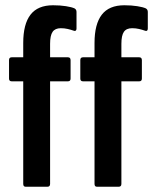

<svg xmlns="http://www.w3.org/2000/svg" viewBox="-20 -709 581 729"><path d="M77.2 0Q68.2 0 68.2 -10.9V-400.2H24.6Q14.3 -400.2 14.3 -410.6V-480.9Q14.3 -491.5 24.6 -491.5H68.2V-545.9Q68.2 -617.4 95.8 -653.2Q123.4 -689 181.4 -689Q208.4 -689 230.6 -685.5Q252.8 -682 263.3 -677Q270.5 -672.6 270.5 -663.8V-600.4Q270.5 -594.8 267.4 -592.6Q264.3 -590.4 259.3 -592.6Q249.3 -596.2 237.1 -599Q224.9 -601.9 210.9 -601.9Q189.3 -601.9 179.7 -588.1Q170.2 -574.4 170.2 -542.6V-491.5H237.7Q248 -491.5 248 -480.5V-410.6Q248 -400.2 237.7 -400.2H170.2V-10.9Q170.2 0 160.3 0ZM347.8 0Q338.9 0 338.9 -10.9V-400.2H295.3Q284.9 -400.2 284.9 -410.6V-480.9Q284.9 -491.5 295.3 -491.5H338.9V-545.9Q338.9 -617.4 366.5 -653.2Q394.1 -689 452 -689Q479.1 -689 501.3 -685.5Q523.4 -682 534 -677Q541.2 -672.6 541.2 -663.8V-600.4Q541.2 -594.8 538.1 -592.6Q535 -590.4 530 -592.6Q520 -596.2 507.8 -599Q495.6 -601.9 481.6 -601.9Q459.9 -601.9 450.4 -588.1Q440.9 -574.4 440.9 -542.6V-491.5H508.4Q518.7 -491.5 518.7 -480.5V-410.6Q518.7 -400.2 508.4 -400.2H440.9V-10.9Q440.9 0 430.9 0Z"/></svg>

Font: Sofia Sans Extra Condensed
Style: Regular
Weight: 400
Designer: Botio Nikoltchev, Ani Petrova
Foundry: lettersoup
Version: Version 4.101